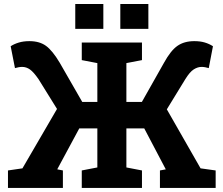

<svg xmlns="http://www.w3.org/2000/svg" viewBox="-20 -919 1092 939"><path d="M19 0V-85.4L89.8 -95.7L258.8 -386.2L168.5 -531.7Q144.5 -566.4 126.7 -579.1Q108.9 -591.8 88.4 -591.8Q79.6 -591.8 70.8 -590.1Q62 -588.4 53.2 -585.9L32.2 -692.9Q49.3 -704.1 72 -710.9Q94.7 -717.8 124 -717.8Q173.3 -717.8 205.1 -694.6Q236.8 -671.4 272 -612.3L382.3 -420.4H456.1V-610.4L379.9 -625V-710.9H674.3V-625L598.1 -610.4V-420.4H673.8L782.2 -612.3Q814.9 -671.9 847.9 -694.8Q880.9 -717.8 930.2 -717.8Q959.5 -717.8 981.4 -711.2Q1003.4 -704.6 1021.5 -692.9L1001 -585.9Q992.2 -588.4 983.6 -590.1Q975.1 -591.8 965.8 -591.8Q946.8 -591.8 927.5 -579.6Q908.2 -567.4 886.2 -531.7L795.9 -384.3L960.9 -95.7L1034.7 -85.4V0H762.2V-85.4L791 -90.8L790 -92.3L685.5 -291H598.1V-100.1L674.3 -85.4V0H379.9V-85.4L456.1 -100.1V-291H367.7L261.2 -93.3L260.3 -90.8L287.6 -85.4V0ZM568.4 -777.8V-899.4H705.6V-777.8ZM348.1 -777.8V-899.4H485.4V-777.8Z"/></svg>

Font: Roboto Slab
Style: Bold
Weight: 700
Designer: Google
Version: Version 2.000; ttfautohint (v1.8.1.43-b0c9)